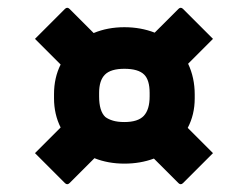

<svg xmlns="http://www.w3.org/2000/svg" viewBox="-20 -546 640 494"><path d="M119 -304Q119 -346 136 -380L70 -446L147 -523Q150 -526 153 -526Q156 -526 159 -523L221 -461Q257 -476 300 -476Q342 -476 378 -462L439 -523Q442 -526 445 -526Q448 -526 451 -523L528 -446L464 -382Q481 -346 481 -303V-293Q481 -251 463 -217L528 -152L451 -75Q448 -72 445 -72Q442 -72 439 -75L376 -138Q341 -125 300 -125Q258 -125 223 -139L159 -75Q156 -72 153 -72Q150 -72 147 -75L70 -152L136 -218Q119 -252 119 -293ZM235 -298Q235 -260 251 -245Q259 -239 271 -235.5Q283 -232 300 -232Q335 -232 350 -248Q365 -264 365 -298V-307Q365 -340 351 -354Q336 -369 300 -369Q265 -369 250 -354Q235 -339 235 -307Z"/></svg>

Font: Recursive Sn Lnr St XBd
Style: Regular
Weight: 800
Version: Version 1.079;hotconv 1.0.112;makeotfexe 2.5.65598; ttfautoh